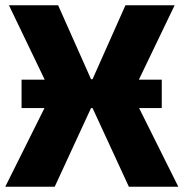

<svg xmlns="http://www.w3.org/2000/svg" viewBox="-26 -710 698 730"><path d="M464 0 301 -353 451 -690H638L476 -353L652 0ZM-6 0 170 -353 8 -690H195L345 -353L182 0ZM56 -299V-407H589V-299ZM224 -301V-409H409V-301Z"/></svg>

Font: Exo 2 ExtraBold
Style: Regular
Weight: 800
Designer: Natanael Gama
Foundry: Natanael Gama
Version: Version 2.010